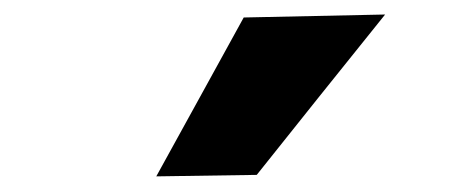

<svg xmlns="http://www.w3.org/2000/svg" viewBox="-20 -796 640 258"><path d="M190 -559Q219.5 -612.5 248.8 -665.8Q278 -719 307.5 -772.5L497.5 -776.5Q452.5 -720.5 409.2 -666.5Q366 -612.5 325 -561Z"/></svg>

Font: Commissioner ExtraBold
Style: Regular
Weight: 800
Designer: Kostas Bartsokas
Foundry: Kostas Bartsokas
Version: Version 1.000; ttfautohint (v1.8.3)